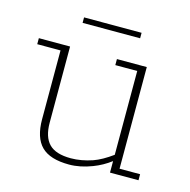

<svg xmlns="http://www.w3.org/2000/svg" viewBox="-83 -586 671 677"><g transform="rotate(15 253.0 -247.5)"><path d="M226 10Q156 10 124.5 -21.5Q93 -53 93 -120V-371H8V-393H122V-115Q122 -63 146.5 -38Q171 -13 226 -13Q264 -13 305 -27Q336 -38 373 -65V-371H293V-393H402V-22H477V0H373V-42Q344 -20 310 -7Q266 10 226 10ZM143 -485V-505H353V-485Z"/></g></svg>

Font: Rokkitt SemiBold Thin
Style: Regular
Weight: 250
Version: Version 3.103